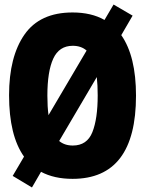

<svg xmlns="http://www.w3.org/2000/svg" viewBox="-20 -780 640 847"><path d="M189 -358Q189 -465 215 -521.5Q241 -578 301 -578Q338 -578 362 -557L194 -272Q189 -309 189 -358ZM301 -138Q265 -138 241 -158L407 -440Q411 -405 411 -359Q411 -256 387.5 -197Q364 -138 301 -138ZM300 9Q580 9 580 -358Q580 -532 515 -625L565 -711L481 -760L441 -692Q383 -725 300 -725Q156 -725 88 -627.5Q20 -530 20 -360Q20 -182 86 -89L36 -4L121 47L161 -22Q219 9 300 9Z"/></svg>

Font: Noto Sans Mono UI ExtraBold
Style: Regular
Weight: 800
Designer: Monotype Design team
Foundry: Monotype Imaging Inc.
Version: 1.000